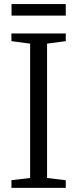

<svg xmlns="http://www.w3.org/2000/svg" viewBox="-20 -904 371 924"><path d="M125 -47.5V-694L35 -706V-743H296.5V-706L206.5 -694V-47.5L296.5 -36.5V0H35V-37ZM296.5 -884.5V-829H35.5V-884.5Z"/></svg>

Font: Merriweather 48pt Light
Style: Regular
Weight: 300
Version: Version 2.100